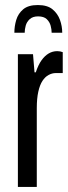

<svg xmlns="http://www.w3.org/2000/svg" viewBox="-20 -742 269 762"><path d="M51 0V-527H111L117 -455H122Q132 -485 145 -503Q158 -521 173.5 -530Q189 -539 207 -539Q213 -539 218.5 -538Q224 -537 229 -535V-452H201Q187 -452 173 -444.5Q159 -437 148.5 -421Q138 -405 132 -378Q126 -351 126 -313V0ZM130 -722Q168 -722 188.5 -705Q209 -688 218 -663Q227 -638 227 -612H185Q185 -625 181 -640Q177 -655 165.5 -666Q154 -677 131 -677Q110 -677 98 -666Q86 -655 82 -640Q78 -625 78 -612H37Q37 -638 44.5 -663Q52 -688 72 -705Q92 -722 130 -722Z"/></svg>

Font: Archivo ExtraCondensed
Style: Regular
Weight: 400
Width: 2
Designer: Hector Gatti
Foundry: Omnibus-Type
Version: Version 2.001